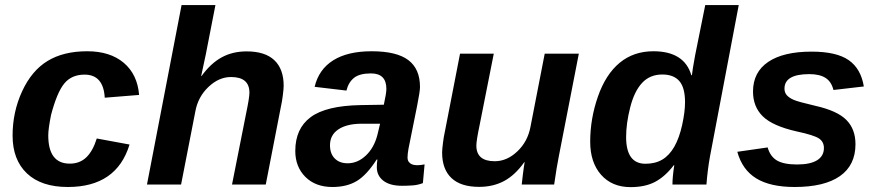

<svg xmlns="http://www.w3.org/2000/svg" viewBox="-20 -745 3541 775"><path d="M261.7 -84.5Q302.2 -84.5 328.6 -110.1Q355 -135.7 370.6 -186L502.9 -161.6Q450.7 9.8 253.9 9.8Q146.5 9.8 88.6 -45.2Q30.8 -100.1 30.8 -197.8Q30.8 -293 69.3 -376.5Q107.9 -460 172.1 -499Q236.3 -538.1 332 -538.1Q424.3 -538.1 479.5 -491.5Q534.7 -444.8 541.5 -361.8L402.8 -350.6Q397.5 -443.8 321.3 -443.8Q269 -443.8 239.5 -408Q210 -372.1 186 -280.8Q174.8 -224.6 174.8 -198.7Q174.8 -84.5 261.7 -84.5Z M849.6 -724.6 811 -526.9 792 -438H793.5Q830.1 -488.8 874.3 -513.2Q918.5 -537.6 975.6 -537.6Q1049.8 -537.6 1087.4 -502Q1125 -466.3 1125 -398.9Q1125 -386.7 1121.6 -360.1Q1118.2 -333.5 1114.7 -318.8L1052.7 0H916.5L974.1 -290.5Q986.8 -351.1 986.8 -371.1Q986.8 -434.1 912.6 -434.1Q863.3 -434.1 821.3 -394Q779.3 -354 768.6 -295.9L710.9 0H573.2L712.9 -724.6Z M1602.5 4.9Q1553.7 4.9 1527.3 -15.6Q1501 -36.1 1501 -69.8Q1501 -87.9 1503.4 -101.1H1500.5Q1459.5 -37.6 1419.4 -13.9Q1379.4 9.8 1321.8 9.8Q1253.4 9.8 1212.6 -31Q1171.9 -71.8 1171.9 -135.7Q1171.9 -226.1 1234.1 -272.2Q1296.4 -318.4 1436 -320.8L1529.3 -322.3Q1539.6 -368.7 1539.6 -386.2Q1539.6 -448.7 1477.5 -448.7Q1431.6 -448.7 1409.2 -430.9Q1386.7 -413.1 1378.4 -379.4L1250 -394.5Q1266.6 -464.8 1325 -501.5Q1383.3 -538.1 1480 -538.1Q1581.1 -538.1 1628.2 -502.4Q1675.3 -466.8 1675.3 -394Q1675.3 -376 1663.6 -317.4L1628.9 -145Q1625 -123 1625 -109.9Q1625 -98.1 1629.9 -91.8Q1634.8 -85.4 1641.1 -82.5Q1647.5 -79.6 1653.8 -78.9Q1660.2 -78.1 1663.6 -78.1Q1678.2 -78.1 1693.8 -81.5L1687 -5.9Q1666.5 2 1645.5 3.4Q1624.5 4.9 1602.5 4.9ZM1514.2 -245.6H1435.1Q1377.9 -244.6 1345 -222.2Q1312 -199.7 1312 -158.7Q1312 -124.5 1331.3 -105.2Q1350.6 -85.9 1383.3 -85.9Q1423.8 -85.9 1457 -117.4Q1490.2 -148.9 1503.4 -200.7Z M1973.1 -528.3 1915.5 -237.8Q1902.8 -177.7 1902.8 -157.2Q1902.8 -94.2 1977.1 -94.2Q2026.4 -94.2 2068.1 -133.8Q2109.9 -173.3 2121.1 -232.4L2178.7 -528.3H2316.4L2235.4 -112.8Q2227.5 -74.2 2216.8 0H2085.9Q2085.9 -4.4 2090.6 -41Q2095.2 -77.6 2097.7 -90.3H2096.2Q2059.1 -38.1 2014.9 -14.4Q1970.7 9.3 1914.1 9.3Q1839.8 9.3 1802.2 -26.4Q1764.6 -62 1764.6 -129.4Q1764.6 -141.6 1768.1 -168.7Q1771.5 -195.8 1774.9 -209.5L1836.9 -528.3Z M2699.7 -78.1Q2665 -32.7 2624.8 -11.2Q2584.5 10.3 2525.4 10.3Q2450.2 10.3 2406.2 -39.6Q2362.3 -89.4 2362.3 -172.9Q2362.3 -266.1 2393.6 -355.5Q2424.8 -444.8 2481.2 -491.5Q2537.6 -538.1 2617.2 -538.1Q2742.2 -538.1 2770.5 -441.4H2772.9Q2773.9 -451.2 2776.9 -470.7Q2779.8 -490.2 2785.6 -520.5L2826.7 -724.6H2961.9L2845.7 -112.8Q2835.9 -58.1 2831.5 0H2694.3Q2694.3 -30.8 2701.7 -78.1ZM2585.4 -84Q2625 -84 2653.3 -100.8Q2681.6 -117.7 2701.7 -152.6Q2721.7 -187.5 2733.4 -240.2Q2745.1 -293 2745.1 -332.5Q2745.1 -391.1 2722.2 -417.7Q2699.2 -444.3 2653.3 -444.3Q2603.5 -444.3 2572 -410.6Q2540.5 -377 2523.9 -312Q2507.3 -247.1 2507.3 -191.9Q2507.3 -84 2585.4 -84Z M3433.1 -163.1Q3433.1 -78.1 3370.4 -34.2Q3307.6 9.8 3187.5 9.8Q3089.4 9.8 3032.7 -24.9Q2976.1 -59.6 2956.1 -132.3L3078.6 -149.9Q3088.9 -113.3 3116.2 -97.2Q3143.6 -81.1 3197.3 -81.1Q3250.5 -81.1 3278.1 -98.1Q3305.7 -115.2 3305.7 -147.5Q3305.7 -172.9 3285.4 -186.3Q3265.1 -199.7 3196.3 -214.4Q3099.1 -236.3 3059.3 -275.1Q3019.5 -314 3019.5 -375.5Q3019.5 -453.6 3080.8 -495.1Q3142.1 -536.6 3255.9 -536.6Q3356.4 -536.6 3405.8 -502.2Q3455.1 -467.8 3466.8 -396L3344.2 -381.8Q3335.9 -415.5 3312 -430.7Q3288.1 -445.8 3246.6 -445.8Q3146.5 -445.8 3146.5 -387.2Q3146.5 -371.1 3156.2 -360.4Q3166 -349.6 3184.1 -341.8Q3202.1 -334 3271 -317.9Q3359.9 -297.9 3396.5 -260.7Q3433.1 -223.6 3433.1 -163.1Z"/></svg>

Font: Liberation Sans
Style: Bold Italic
Weight: 700
Italic angle: -12°
Designer: Steve Matteson
Foundry: Ascender Corporation
Version: Version 2.1.5